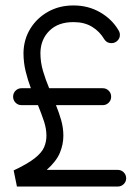

<svg xmlns="http://www.w3.org/2000/svg" viewBox="-20 -683 509 703"><path d="M411 -61Q424 -61 433 -52Q442 -43 442 -30Q442 -18 433 -9Q424 0 411 0H42L30 -59Q81 -83 107 -103.5Q133 -124 141.5 -144Q150 -164 150 -186Q150 -212 141 -239Q132 -266 119 -298H59Q46 -298 37 -307Q28 -316 28 -329Q28 -342 37 -351Q46 -360 59 -360H93Q82 -389 74 -421.5Q66 -454 66 -489V-490Q67 -539 91 -578Q115 -617 156 -640Q197 -663 248 -663H250Q303 -663 346.5 -638Q390 -613 414 -572Q419 -564 419 -555Q419 -543 410 -534Q401 -525 388 -525Q371 -525 362 -539Q345 -568 317 -585Q289 -602 250 -602H248Q193 -602 161 -570.5Q129 -539 128 -490V-489Q128 -455 137.5 -423Q147 -391 160 -360H356Q369 -360 378 -351Q387 -342 387 -329Q387 -316 378 -307Q369 -298 356 -298H185Q196 -271 204 -243Q212 -215 212 -186Q212 -154 199 -123Q186 -92 151 -61Z"/></svg>

Font: Libertine Sup Medium
Style: Regular
Weight: 500
Designer: Bastien Sozeau
Foundry: NBR — Bastien Sozeau
Version: Version 2.003; ttfautohint (v1.8.4.7-5d5b);gftools[0.9.33]